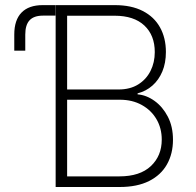

<svg xmlns="http://www.w3.org/2000/svg" viewBox="-20 -748 782 768"><path d="M37.1 -545.4V-609.9Q37.1 -668 66.2 -697.8Q95.2 -727.5 150.9 -727.5H201.7V-685.5H152.3Q115.7 -685.5 98.4 -667Q81.1 -648.4 81.1 -609.9V-545.4ZM202.6 0V-727.5H439.5Q505.4 -727.5 551 -704.1Q596.7 -680.7 620.1 -638.4Q643.6 -596.2 643.6 -540Q643.6 -496.1 629.4 -462.2Q615.2 -428.2 589.8 -405.8Q564.5 -383.3 530.3 -374.5V-370.6Q565.9 -367.7 598.4 -344.2Q630.9 -320.8 651.4 -281.2Q671.9 -241.7 671.9 -189Q671.9 -133.3 647.9 -90.6Q624 -47.9 576.4 -23.9Q528.8 0 458.5 0ZM248.5 -42.5H457.5Q539.6 -42.5 583.3 -83.5Q627 -124.5 627 -189.5Q627 -234.9 606 -271Q585 -307.1 547.1 -328.1Q509.3 -349.1 459.5 -349.1H248.5ZM248.5 -390.1H454.1Q500.5 -390.1 532.7 -410.2Q564.9 -430.2 582 -464.1Q599.1 -498 599.1 -539.6Q599.1 -606.9 557.4 -646Q515.6 -685.1 439 -685.1H248.5Z"/></svg>

Font: Inter ExtraLight
Style: Regular
Weight: 250
Designer: Rasmus Andersson
Foundry: rsms
Version: Version 4.001;git-66647c0bb